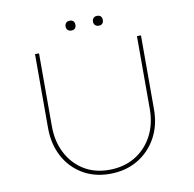

<svg xmlns="http://www.w3.org/2000/svg" viewBox="-90 -937 1047 1035"><g transform="rotate(-10 433.0 -419.5)"><path d="M429 6Q344 6 279.5 -33Q215 -72 179 -140Q143 -208 143 -296V-700H165V-302Q165 -218 198.5 -153.5Q232 -89 291 -52.5Q350 -16 429 -16Q510 -16 571 -52.5Q632 -89 666.5 -153.5Q701 -218 701 -302V-700H723V-295Q723 -208 685.5 -140Q648 -72 582 -33Q516 6 429 6ZM508 -791Q496 -791 488.5 -798.5Q481 -806 481 -818Q481 -829 488 -837Q495 -845 508 -845Q522 -845 528.5 -837.5Q535 -830 535 -818Q535 -806 528.5 -798.5Q522 -791 508 -791ZM358 -791Q346 -791 338.5 -798.5Q331 -806 331 -818Q331 -829 338 -837Q345 -845 358 -845Q372 -845 378.5 -837.5Q385 -830 385 -818Q385 -806 378.5 -798.5Q372 -791 358 -791Z"/></g></svg>

Font: Lexend Exa Thin
Style: Regular
Weight: 250
Designer: Bonnie Shaver-Troup, Thomas Jockin
Foundry: Lexend
Version: Version 1.007